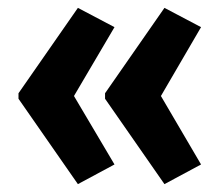

<svg xmlns="http://www.w3.org/2000/svg" viewBox="-20 -518 561 488"><path d="M27 -281V-267L178 -50L271 -100L168 -274L271 -449L178 -498ZM247 -281V-267L398 -50L491 -100L389 -274L491 -449L398 -498Z"/></svg>

Font: Noto Sans Thai Looped ExtraCondensed
Style: Bold
Weight: 700
Width: 2
Designer: Sasikarn Vongin, Ben Mitchell
Foundry: The Fontpad Ltd
Version: Version 1.001